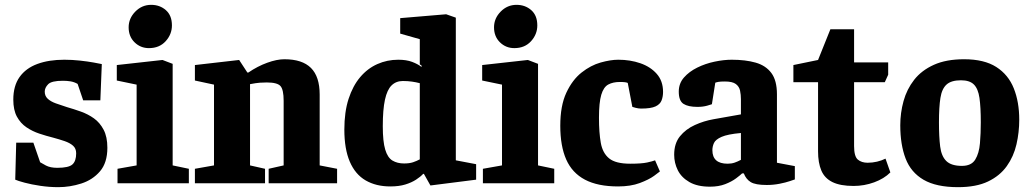

<svg xmlns="http://www.w3.org/2000/svg" viewBox="-20 -758 4259 794"><path d="M221 16Q184 16 147 10.5Q110 5 82 -2.5Q54 -10 43 -15L47 -168H118L146 -87Q152 -83 170 -73.5Q188 -64 217 -64Q264 -64 279.5 -78Q295 -92 295 -124Q295 -144 282 -155.5Q269 -167 247 -174.5Q225 -182 199 -189Q171 -196 142.5 -205.5Q114 -215 89.5 -231.5Q65 -248 50 -275.5Q35 -303 35 -346Q35 -403 61 -439.5Q87 -476 134.5 -493.5Q182 -511 246 -511Q278 -511 310 -507.5Q342 -504 367 -499.5Q392 -495 401 -493L395 -343H324L301 -411Q287 -419 272 -421.5Q257 -424 240 -424Q193 -424 179 -409.5Q165 -395 165 -379Q165 -361 177.5 -349.5Q190 -338 211 -330.5Q232 -323 257 -315Q285 -307 314.5 -296.5Q344 -286 368.5 -268.5Q393 -251 408.5 -221.5Q424 -192 424 -147Q424 -85 393.5 -49.5Q363 -14 316 1Q269 16 221 16Z M466 0V-60L545 -74V-408L463 -425V-489L652 -510L694 -494V-74L761 -60V0ZM596 -559Q561 -559 536.5 -583Q512 -607 512 -645Q512 -682 539.5 -710Q567 -738 605 -738Q641 -738 666 -716Q691 -694 691 -653Q691 -616 665 -587.5Q639 -559 596 -559Z M786 0V-60L865 -74V-408L786 -425V-489L969 -510L1003 -458H1007Q1045 -484 1085 -498.5Q1125 -513 1156 -513Q1230 -513 1266 -477Q1302 -441 1302 -367V-74L1374 -60V0H1091V-60L1153 -74V-341Q1153 -387 1140 -402Q1127 -417 1083 -417Q1070 -417 1055 -416Q1040 -415 1014 -410V-74L1076 -60V0Z M1594 13Q1535 13 1492 -12Q1449 -37 1426.5 -89.5Q1404 -142 1404 -222Q1404 -295 1421.5 -349Q1439 -403 1469.5 -439Q1500 -475 1540.5 -493Q1581 -511 1627 -511Q1661 -511 1684.5 -502Q1708 -493 1722 -482L1725 -485L1716 -492V-596L1635 -619V-683L1825 -699L1865 -685V-95L1949 -79V-15L1760 9L1733 -39H1730Q1719 -27 1700.5 -15Q1682 -3 1656 5Q1630 13 1594 13ZM1651 -82Q1673 -82 1688 -87Q1703 -92 1716 -99V-414Q1701 -418 1683.5 -420.5Q1666 -423 1646 -423Q1618 -423 1599.5 -405Q1581 -387 1572 -346Q1563 -305 1563 -236Q1563 -173 1573 -139.5Q1583 -106 1603 -94Q1623 -82 1651 -82Z M1977 0V-60L2056 -74V-408L1974 -425V-489L2163 -510L2205 -494V-74L2272 -60V0ZM2107 -559Q2072 -559 2047.5 -583Q2023 -607 2023 -645Q2023 -682 2050.5 -710Q2078 -738 2116 -738Q2152 -738 2177 -716Q2202 -694 2202 -653Q2202 -616 2176 -587.5Q2150 -559 2107 -559Z M2536 13Q2452 13 2399 -15Q2346 -43 2321.5 -98.5Q2297 -154 2297 -238Q2297 -321 2322 -374.5Q2347 -428 2385 -458Q2423 -488 2464 -499.5Q2505 -511 2537 -511Q2586 -511 2628 -496.5Q2670 -482 2696 -452.5Q2722 -423 2722 -378Q2722 -359 2716 -343Q2710 -327 2691 -318Q2672 -309 2631 -309Q2621 -309 2609 -312Q2597 -315 2595 -316L2576 -415Q2572 -417 2564.5 -418Q2557 -419 2543 -419Q2515 -419 2495.5 -408.5Q2476 -398 2466.5 -366Q2457 -334 2457 -271Q2457 -210 2464.5 -167.5Q2472 -125 2499 -103Q2526 -81 2586 -81Q2633 -81 2656 -86Q2679 -91 2689 -95L2709 -49Q2706 -46 2684.5 -30.5Q2663 -15 2625.5 -1Q2588 13 2536 13Z M2916 14Q2864 14 2831 -5Q2798 -24 2783 -54Q2768 -84 2768 -118Q2768 -165 2792 -194.5Q2816 -224 2853.5 -241Q2891 -258 2931 -265L3044 -285V-348Q3044 -366 3040.5 -383Q3037 -400 3023 -410.5Q3009 -421 2978 -421Q2960 -421 2951.5 -419.5Q2943 -418 2938 -416L2924 -327Q2922 -326 2904.5 -321Q2887 -316 2864 -316Q2826 -316 2806.5 -328.5Q2787 -341 2787 -379Q2787 -413 2808.5 -437.5Q2830 -462 2863.5 -478.5Q2897 -495 2935 -503Q2973 -511 3006 -511Q3063 -511 3105 -499Q3147 -487 3170 -456Q3193 -425 3193 -368V-85L3267 -71V-16Q3264 -15 3246.5 -9Q3229 -3 3203.5 2Q3178 7 3151 7Q3104 7 3084.5 -5Q3065 -17 3056 -41H3049Q3042 -34 3024 -20.5Q3006 -7 2979 3.5Q2952 14 2916 14ZM2989 -81Q3005 -81 3018 -85.5Q3031 -90 3044 -97V-208Q2989 -203 2964 -192Q2939 -181 2932.5 -166.5Q2926 -152 2926 -137Q2926 -81 2989 -81Z M3510 11Q3455 11 3422.5 -5Q3390 -21 3376.5 -53Q3363 -85 3363 -132V-418H3261V-489L3363 -510L3414 -637H3512V-500H3653V-449L3639 -418H3512V-154Q3512 -111 3527.5 -98Q3543 -85 3568 -85Q3588 -85 3607 -89.5Q3626 -94 3642 -102L3662 -45Q3636 -19 3595 -4Q3554 11 3510 11Z M3942 16Q3852 16 3799.5 -14.5Q3747 -45 3725 -102.5Q3703 -160 3703 -240Q3703 -291 3716.5 -340Q3730 -389 3760.5 -428Q3791 -467 3842 -490Q3893 -513 3967 -513Q4050 -513 4100 -481Q4150 -449 4172.5 -392.5Q4195 -336 4195 -263Q4195 -211 4183.5 -161Q4172 -111 4143.5 -71Q4115 -31 4066 -7.5Q4017 16 3942 16ZM3958 -72Q3997 -72 4013 -98Q4029 -124 4032.5 -165.5Q4036 -207 4036 -252Q4036 -315 4030.5 -353Q4025 -391 4007.5 -408.5Q3990 -426 3954 -426Q3914 -426 3894.5 -408.5Q3875 -391 3869 -353Q3863 -315 3863 -252Q3863 -192 3868 -152Q3873 -112 3893.5 -92Q3914 -72 3958 -72Z"/></svg>

Font: Faustina Light ExtraBold
Style: Regular
Weight: 800
Version: Version 1.200